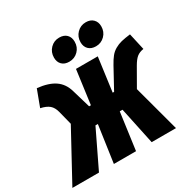

<svg xmlns="http://www.w3.org/2000/svg" viewBox="-244 -1129 1304 1319"><g transform="rotate(-30 408.0 -470.0)"><path d="M374 -761.2Q337.4 -761.2 316.7 -782Q295.9 -802.7 295.9 -837.9Q295.9 -881.3 324.7 -910.6Q353.5 -939.9 395 -939.9Q432.6 -939.9 453.4 -918.9Q474.1 -897.9 474.1 -862.8Q474.1 -819.3 445.3 -790.3Q416.5 -761.2 374 -761.2ZM585.9 -761.2Q548.8 -761.2 527.8 -782.2Q506.8 -803.2 506.8 -837.9Q506.8 -881.3 535.6 -910.6Q564.5 -939.9 606 -939.9Q642.6 -939.9 663.8 -918.7Q685.1 -897.5 685.1 -862.8Q685.1 -819.3 656.2 -790.3Q627.4 -761.2 585.9 -761.2ZM828.1 -715.8 857.9 -583Q825.2 -578.1 804.4 -561.5Q783.7 -544.9 761.2 -505.9L681.2 -366.2L779.8 0H586.9L524.9 -293H502.9L462.9 0H287.1L329.1 -293H310.1L168.9 0H-42L168.9 -387.2L141.1 -497.1Q131.3 -535.6 108.4 -555.4Q85.4 -575.2 40 -585L88.9 -715.8Q178.2 -706.1 227.3 -672.1Q276.4 -638.2 294.9 -574.2L337.9 -428.2H352.1L388.2 -695.8H561L524.9 -428.2H536.1L624 -588.9Q643.6 -624.5 661.4 -646.5Q679.2 -668.5 703.9 -682.6Q728.5 -696.8 756.1 -703.6Q783.7 -710.4 828.1 -715.8Z"/></g></svg>

Font: Fira Sans Compressed Heavy
Style: Italic
Weight: 900
Width: 3
Italic angle: -8°
Designer: Carrois Corporate & Edenspiekermann AG
Foundry: Carrois Corporate GbR & Edenspiekermann AG
Version: Version 4.203;PS 004.203;hotconv 1.0.88;makeotf.lib2.5.64775